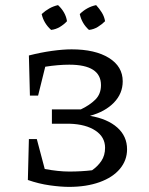

<svg xmlns="http://www.w3.org/2000/svg" viewBox="-20 -724 584 751"><path d="M207 -704Q237 -676 242 -641Q230 -628 214 -618.5Q198 -609 180 -607Q151 -633 143 -669Q157 -682 173 -691Q189 -700 207 -704ZM356 -704Q369 -690 378.5 -674.5Q388 -659 391 -641Q379 -629 363 -619Q347 -609 328 -607Q300 -632 292 -669Q305 -682 321 -691Q337 -700 356 -704ZM89 -20 93 -180H124L155 -63Q182 -58 206 -55.5Q230 -53 251 -53Q298 -53 340 -58Q362 -73 376.5 -94.5Q391 -116 391 -146Q391 -188 353.5 -213Q316 -238 253 -240H183V-296H296Q330 -312 352.5 -334Q375 -356 375 -391Q375 -471 251 -471Q208 -471 157 -463L129 -350H97L93 -507Q140 -519 183.5 -525Q227 -531 260 -531Q352 -531 406 -497.5Q460 -464 460 -406Q460 -358 425.5 -322.5Q391 -287 332 -271Q401 -259 439 -225Q477 -191 477 -140Q477 -97 449 -63.5Q421 -30 369.5 -11.5Q318 7 250 7Q218 7 175 1Q132 -5 89 -20Z"/></svg>

Font: Piazzolla SC
Style: Regular
Weight: 400
Designer: Juan Pablo del Peral
Foundry: Huerta Tipografica
Version: Version 1.330